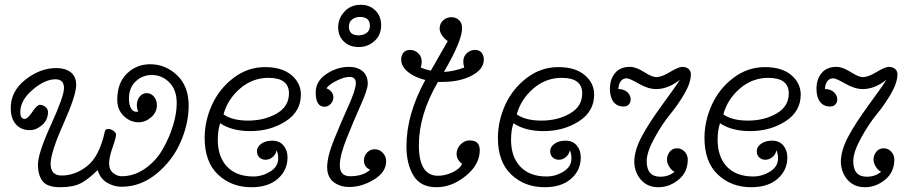

<svg xmlns="http://www.w3.org/2000/svg" viewBox="-20 -773 3803 804"><path d="M553 -332Q553 -354 565 -368.5Q577 -383 595 -383Q612 -383 624.5 -368.5Q637 -354 637 -332Q637 -303 613 -282Q589 -261 561 -261Q525 -261 498 -287.5Q471 -314 471 -355Q471 -426 511.5 -465Q552 -504 609 -504Q673 -504 721.5 -458Q770 -412 770 -331Q770 -255 736 -177.5Q702 -100 635.5 -45.5Q569 9 489 9Q456 9 427.5 -8.5Q399 -26 389 -61Q351 -23 319 -6Q287 11 232 11Q179 11 159 -13.5Q139 -38 139 -84Q139 -131 193.5 -250.5Q248 -370 248 -404Q248 -441 212 -441Q168 -441 116.5 -397Q65 -353 65 -304Q65 -275 83 -275Q96 -275 115.5 -304.5Q135 -334 147 -334Q160 -334 170.5 -325Q181 -316 181 -304Q181 -271 156.5 -249.5Q132 -228 105 -228Q68 -228 46.5 -252.5Q25 -277 25 -321Q25 -391 86.5 -439.5Q148 -488 216 -488Q253 -488 276 -470.5Q299 -453 299 -417Q299 -374 245.5 -254Q192 -134 192 -87Q192 -38 238 -38Q295 -38 345.5 -78Q396 -118 419 -222Q421 -233 433 -233Q444 -233 454.5 -225.5Q465 -218 466 -210Q466 -197 451.5 -156Q437 -115 437 -89Q437 -62 454 -48.5Q471 -35 489 -35Q542 -35 587.5 -67Q633 -99 661 -147.5Q689 -196 704.5 -247Q720 -298 720 -341Q720 -397 689 -428Q658 -459 616 -459Q577 -459 548.5 -432.5Q520 -406 520 -360Q520 -334 528.5 -319.5Q537 -305 550 -305H559Q553 -319 553 -332Z M1138 -144Q1136 -128 1122.5 -116Q1109 -104 1092 -104Q1077 -104 1066.5 -113.5Q1056 -123 1056 -140Q1056 -158 1074 -171Q1092 -184 1120 -184Q1150 -184 1167 -164Q1184 -144 1184 -114Q1184 -60 1143.5 -24.5Q1103 11 1033 11Q949 11 893 -42Q837 -95 837 -195Q837 -266 867.5 -333.5Q898 -401 957.5 -446.5Q1017 -492 1090 -492Q1161 -492 1200.5 -458.5Q1240 -425 1240 -377Q1240 -306 1176 -265Q1112 -224 1028 -224Q951 -224 902 -257Q892 -227 892 -188Q892 -116 931 -75Q970 -34 1041 -34Q1078 -34 1111.5 -54.5Q1145 -75 1145 -110Q1145 -130 1138 -144ZM916 -294Q953 -268 1019 -268Q1087 -268 1138.5 -297.5Q1190 -327 1190 -382Q1190 -447 1104 -447Q1037 -447 985 -402Q933 -357 916 -294Z M1491 -753Q1528 -753 1552 -729Q1576 -705 1576 -668Q1576 -626 1548 -601Q1520 -576 1482 -576Q1444 -576 1420 -599Q1396 -622 1396 -659Q1396 -696 1422.5 -724.5Q1449 -753 1491 -753ZM1487 -702Q1468 -702 1454.5 -691.5Q1441 -681 1441 -661Q1441 -625 1482 -625Q1501 -625 1515 -635Q1529 -645 1529 -665Q1529 -702 1487 -702ZM1530 -62Q1504 -74 1504 -101Q1504 -120 1517 -134Q1530 -148 1550 -148Q1569 -148 1583 -133Q1597 -118 1597 -98Q1597 -52 1546 -21Q1495 10 1443 10Q1403 10 1376.5 -11Q1350 -32 1350 -73Q1350 -118 1380 -191.5Q1410 -265 1440 -331.5Q1470 -398 1470 -425Q1470 -451 1444 -451Q1422 -451 1389.5 -435Q1357 -419 1347 -403Q1359 -399 1367.5 -389Q1376 -379 1376 -366Q1376 -350 1365 -338Q1354 -326 1339 -326Q1302 -326 1302 -386Q1302 -433 1346.5 -463Q1391 -493 1442 -493Q1476 -493 1498 -475Q1520 -457 1520 -422Q1520 -399 1490.5 -333Q1461 -267 1432 -194.5Q1403 -122 1403 -81Q1403 -35 1446 -35Q1500 -35 1530 -62Z M1833 -430H1814Q1734 -293 1734 -165Q1734 -37 1814 -37Q1844 -37 1875 -51.5Q1906 -66 1915 -87Q1892 -104 1892 -129Q1892 -151 1908.5 -168Q1925 -185 1947 -185Q1989 -185 1989 -144Q1989 -84 1930.5 -36.5Q1872 11 1808 11Q1741 11 1711.5 -37.5Q1682 -86 1682 -161Q1682 -294 1761 -438Q1716 -449 1688 -472Q1660 -495 1660 -524Q1660 -541 1669.5 -552.5Q1679 -564 1697 -564Q1716 -564 1731 -550.5Q1746 -537 1746 -514Q1746 -505 1742 -490Q1764 -481 1784 -477Q1852 -595 1855 -601Q1841 -610 1831 -625Q1821 -640 1821 -653Q1821 -675 1836 -688Q1851 -701 1870 -701Q1889 -701 1902 -689Q1915 -677 1915 -655Q1915 -602 1839 -472Q1876 -473 1924 -490Q1920 -505 1920 -514Q1920 -537 1935 -550.5Q1950 -564 1969 -564Q1987 -564 1996.5 -552.5Q2006 -541 2006 -524Q2006 -483 1955.5 -456.5Q1905 -430 1833 -430Z M2366 -144Q2364 -128 2350.5 -116Q2337 -104 2320 -104Q2305 -104 2294.5 -113.5Q2284 -123 2284 -140Q2284 -158 2302 -171Q2320 -184 2348 -184Q2378 -184 2395 -164Q2412 -144 2412 -114Q2412 -60 2371.5 -24.5Q2331 11 2261 11Q2177 11 2121 -42Q2065 -95 2065 -195Q2065 -266 2095.5 -333.5Q2126 -401 2185.5 -446.5Q2245 -492 2318 -492Q2389 -492 2428.5 -458.5Q2468 -425 2468 -377Q2468 -306 2404 -265Q2340 -224 2256 -224Q2179 -224 2130 -257Q2120 -227 2120 -188Q2120 -116 2159 -75Q2198 -34 2269 -34Q2306 -34 2339.5 -54.5Q2373 -75 2373 -110Q2373 -130 2366 -144ZM2144 -294Q2181 -268 2247 -268Q2315 -268 2366.5 -297.5Q2418 -327 2418 -382Q2418 -447 2332 -447Q2265 -447 2213 -402Q2161 -357 2144 -294Z M2569 -400Q2593 -400 2607 -387Q2621 -374 2621 -357Q2621 -344 2613 -335.5Q2605 -327 2591 -327Q2564 -327 2549 -346.5Q2534 -366 2534 -401Q2534 -441 2555.5 -467Q2577 -493 2618 -493Q2643 -493 2677 -471.5Q2711 -450 2728 -450Q2750 -450 2784 -470.5Q2818 -491 2835 -493Q2853 -493 2863 -484.5Q2873 -476 2873 -462Q2873 -427 2846 -380.5Q2819 -334 2786 -294Q2753 -254 2720.5 -195Q2688 -136 2688 -98Q2688 -33 2745 -33Q2780 -33 2805 -54Q2793 -58 2783 -74Q2773 -90 2773 -104Q2773 -123 2784.5 -137.5Q2796 -152 2815 -152Q2834 -152 2847 -138Q2860 -124 2860 -105Q2860 -52 2821.5 -20.5Q2783 11 2737 11Q2692 11 2665 -19Q2638 -49 2636 -94Q2636 -142 2666 -199Q2696 -256 2753.5 -334.5Q2811 -413 2827 -439Q2778 -400 2728 -400Q2694 -400 2655 -422.5Q2616 -445 2605 -445Q2573 -445 2569 -400Z M3231 -144Q3229 -128 3215.5 -116Q3202 -104 3185 -104Q3170 -104 3159.5 -113.5Q3149 -123 3149 -140Q3149 -158 3167 -171Q3185 -184 3213 -184Q3243 -184 3260 -164Q3277 -144 3277 -114Q3277 -60 3236.5 -24.5Q3196 11 3126 11Q3042 11 2986 -42Q2930 -95 2930 -195Q2930 -266 2960.5 -333.5Q2991 -401 3050.5 -446.5Q3110 -492 3183 -492Q3254 -492 3293.5 -458.5Q3333 -425 3333 -377Q3333 -306 3269 -265Q3205 -224 3121 -224Q3044 -224 2995 -257Q2985 -227 2985 -188Q2985 -116 3024 -75Q3063 -34 3134 -34Q3171 -34 3204.5 -54.5Q3238 -75 3238 -110Q3238 -130 3231 -144ZM3009 -294Q3046 -268 3112 -268Q3180 -268 3231.5 -297.5Q3283 -327 3283 -382Q3283 -447 3197 -447Q3130 -447 3078 -402Q3026 -357 3009 -294Z M3434 -400Q3458 -400 3472 -387Q3486 -374 3486 -357Q3486 -344 3478 -335.5Q3470 -327 3456 -327Q3429 -327 3414 -346.5Q3399 -366 3399 -401Q3399 -441 3420.5 -467Q3442 -493 3483 -493Q3508 -493 3542 -471.5Q3576 -450 3593 -450Q3615 -450 3649 -470.5Q3683 -491 3700 -493Q3718 -493 3728 -484.5Q3738 -476 3738 -462Q3738 -427 3711 -380.5Q3684 -334 3651 -294Q3618 -254 3585.5 -195Q3553 -136 3553 -98Q3553 -33 3610 -33Q3645 -33 3670 -54Q3658 -58 3648 -74Q3638 -90 3638 -104Q3638 -123 3649.5 -137.5Q3661 -152 3680 -152Q3699 -152 3712 -138Q3725 -124 3725 -105Q3725 -52 3686.5 -20.5Q3648 11 3602 11Q3557 11 3530 -19Q3503 -49 3501 -94Q3501 -142 3531 -199Q3561 -256 3618.5 -334.5Q3676 -413 3692 -439Q3643 -400 3593 -400Q3559 -400 3520 -422.5Q3481 -445 3470 -445Q3438 -445 3434 -400Z"/></svg>

Font: Bonbon
Style: Regular
Weight: 400
Designer: Ksenia Erulevich
Foundry: Cyreal (www.cyreal.org)
Version: Version 1.001